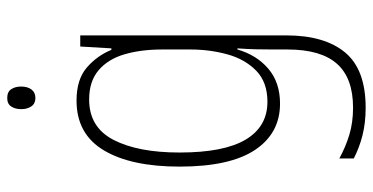

<svg xmlns="http://www.w3.org/2000/svg" viewBox="-264 -502 1007 518"><g transform="rotate(-90 239.0 -242.5)"><path d="M227 -539Q284 -539 316 -511.5Q348 -484 364 -445H368L373 -529H403V27Q403 130 357 185.5Q311 241 208 241Q167 241 133.5 232.5Q100 224 71 209V170Q102 187 135 197Q168 207 208 207Q288 207 326.5 163.5Q365 120 365 30V-10Q365 -33 365.5 -55Q366 -77 368 -105H365Q350 -53 313 -21.5Q276 10 219 10Q139 10 94 -57.5Q49 -125 49 -261Q49 -392 93 -465.5Q137 -539 227 -539ZM230 -505Q155 -505 121 -439Q87 -373 87 -261Q87 -141 122 -82.5Q157 -24 224 -24Q277 -24 308 -54.5Q339 -85 352 -132.5Q365 -180 365 -232V-308Q365 -365 352 -409.5Q339 -454 309 -479.5Q279 -505 230 -505ZM234 -726Q251 -726 258 -715Q265 -704 265 -689Q265 -671 257 -660.5Q249 -650 234 -650Q219 -650 211.5 -661Q204 -672 204 -688Q204 -704 211 -715Q218 -726 234 -726Z"/></g></svg>

Font: Noto Sans Thai Cond ExtLt
Style: Regular
Weight: 200
Width: 3
Designer: Monotype Design Team
Foundry: Monotype Imaging Inc.
Version: Version 2.002; ttfautohint (v1.8.4.7-5d5b)